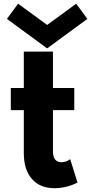

<svg xmlns="http://www.w3.org/2000/svg" viewBox="-20 -976 480 1012"><path d="M267 16Q298 16 330.2 8Q362.5 0 388.5 -14L350 -137Q328.5 -121 304 -121Q259 -121 259 -180V-395.5H371.5V-512H259V-704H105.5V-512H37V-395.5H105.5V-169Q105.5 -81.5 148.2 -32.8Q191 16 267 16ZM228.5 -721 440.5 -876.5 381.5 -956.5 228.5 -844.5 75.5 -956.5 16.5 -876.5Z"/></svg>

Font: Spartan
Style: Bold
Weight: 700
Designer: Matt Bailey, Mirko Velimirovic
Foundry: Matt Bailey
Version: Version 1.003; ttfautohint (v1.8.3)